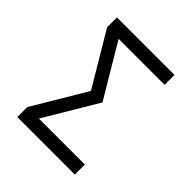

<svg xmlns="http://www.w3.org/2000/svg" viewBox="-200 -868 1001 1001"><g transform="rotate(45 300.0 -367.5)"><path d="M88 0V-74L263 -368L88 -662V-735H512V-662H173L348 -368L173 -74H512V0Z"/></g></svg>

Font: Zed Mono Extended
Style: Regular
Weight: 400
Width: 7
Monospace: yes
Designer: Belleve Invis
Foundry: Belleve Invis
Version: Version 1.0.0; ttfautohint (v1.8.4)